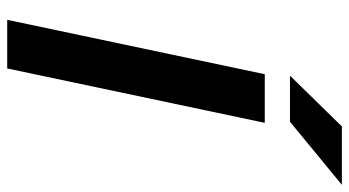

<svg xmlns="http://www.w3.org/2000/svg" viewBox="-238 -731 969 533"><g transform="rotate(90 246.5 -464.5)"><path d="M35 0 186 -715H321L170 0ZM190 -785 331 -929H493L318 -785Z"/></g></svg>

Font: Wix Madefor Text
Style: Bold Italic
Weight: 700
Italic angle: -12°
Designer: Dalton Maag Ltd
Foundry: Dalton Maag Ltd
Version: Version 3.100